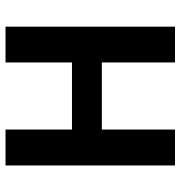

<svg xmlns="http://www.w3.org/2000/svg" viewBox="2 -686 683 728"><g transform="rotate(-90 344.0 -321.5)"><path d="M607.4 -642.6V0H471.7V-277.3H217.3V0H81.1V-642.6H217.3V-390.6H471.7V-642.6Z"/></g></svg>

Font: Khula Bold
Style: Regular
Weight: 700
Designer: Erin McLaughlin, Steve Matteson
Version: Version 1.000;PS 1.0;hotconv 1.0.72;makeotf.lib2.5.5900